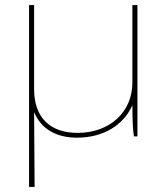

<svg xmlns="http://www.w3.org/2000/svg" viewBox="-20 -540 659 760"><path d="M95 -520V200H117L115 -96C142 -31 201 5 285 5C389 5 470 -45 504 -124C504 -65 506 -26 510 0H524V-520H504V-213C504 -97 415 -14 287 -14C177 -14 115 -76 115 -187V-520Z"/></svg>

Font: Fixel Display 20240404 Thin
Style: Italic
Weight: 100
Italic angle: -10°
Designer: AlfaBravo + MacPaw
Foundry: Kyrylo Tkachov, Marchela Mozhyna, Serhii Makarenko, Maria Weinstein, Zakhar Kryvoshyya
Version: Version 1.211;Glyphs 3.2 (3225)